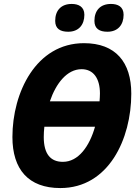

<svg xmlns="http://www.w3.org/2000/svg" viewBox="-20 -944 712 974"><path d="M525 -783C578 -783 607 -818 607 -869C607 -910 578 -924 543 -924C489 -924 459 -891 459 -838C459 -798 485 -783 525 -783ZM326 -783C379 -783 408 -818 408 -869C408 -910 378 -924 344 -924C290 -924 260 -891 260 -838C260 -798 286 -783 326 -783ZM286 10C531 10 646 -239 646 -469C646 -628 567 -725 406 -725C163 -725 43 -475 43 -249C43 -85 124 10 286 10ZM485 -430H233C264 -521 320 -593 394 -593C454 -593 487 -546 487 -470C487 -457 486 -443 485 -430ZM299 -123C237 -123 202 -162 202 -249C202 -265 203 -283 205 -301H462C434 -202 378 -123 299 -123Z"/></svg>

Font: Noto Sans SemiCondensed ExtraBold
Style: Italic
Weight: 800
Width: 4
Italic angle: -12°
Designer: Monotype Design Team
Foundry: Monotype Imaging Inc.
Version: Version 2.013